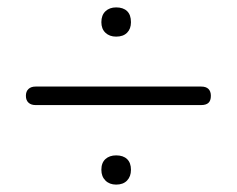

<svg xmlns="http://www.w3.org/2000/svg" viewBox="-20 -546 640 519"><path d="M76 -262Q64 -262 57 -268.5Q50 -275 50 -287Q50 -299 57 -305.5Q64 -312 76 -312H524Q537 -312 543.5 -305.5Q550 -299 550 -287Q550 -274 543.5 -268Q537 -262 524 -262ZM294 -47Q276 -47 265 -58Q254 -69 254 -87Q254 -106 265 -116Q276 -126 294 -126Q313 -126 323.5 -116Q334 -106 334 -87Q334 -69 323.5 -58Q313 -47 294 -47ZM294 -447Q276 -447 265 -457.5Q254 -468 254 -486Q254 -505 265 -515.5Q276 -526 294 -526Q313 -526 323.5 -516Q334 -506 334 -486Q334 -468 323.5 -457.5Q313 -447 294 -447Z"/></svg>

Font: Nunito ExtraLight Light
Style: Regular
Weight: 300
Version: Version 3.602